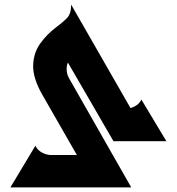

<svg xmlns="http://www.w3.org/2000/svg" viewBox="-20 -611 765 831"><path d="M393 200 162 -203Q122 -274 123.5 -328Q125 -382 154 -422.5Q183 -463 223 -493Q254 -516 271 -534Q288 -552 288 -591L627 0H471L274 -340Q268 -329 268.5 -309.5Q269 -290 279 -272L548 200ZM527 0 457 -140H524Q542 -140 562 -150Q582 -160 592 -180L700 0ZM25 200 133 20Q143 40 163 50Q183 60 201 60H358L418 200Z"/></svg>

Font: Reem Kufi Fun
Style: Regular
Weight: 400
Designer: Khaled Hosny
Version: Version 1.005